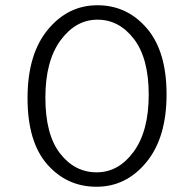

<svg xmlns="http://www.w3.org/2000/svg" viewBox="-20 -708 740 732"><path d="M351.5 -633Q269 -633 211 -554.5Q153 -476 153 -335.5Q153 -195 209 -123Q265 -51 348.5 -51Q432 -51 489.5 -129.5Q547 -208 547 -347Q547 -486 490.5 -559.5Q434 -633 351.5 -633ZM348 4Q235 4 160 -81.5Q85 -167 85 -334Q85 -501 162 -594.5Q239 -688 351.5 -688Q464 -688 539.5 -600.5Q615 -513 615 -348Q615 -183 538 -89.5Q461 4 348 4Z"/></svg>

Font: Antic Slab
Style: Regular
Weight: 400
Designer: Santiago Orozco
Foundry: Santiago Orozco
Version: Version 001.002